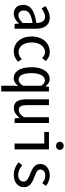

<svg xmlns="http://www.w3.org/2000/svg" viewBox="986 -1803 1028 3040"><g transform="rotate(90 1500.0 -283.0)"><path d="M198 13C254 13 306 -18 349 -67H352L360 0H435V-342C435 -472 375 -557 262 -557C189 -557 125 -523 77 -489L113 -427C153 -456 196 -482 246 -482C318 -482 344 -416 344 -344C155 -317 57 -258 57 -137C57 -39 115 13 198 13ZM225 -61C181 -61 146 -84 146 -146C146 -218 195 -261 344 -284V-130C305 -87 266 -61 225 -61Z M795 13C856 13 913 -11 957 -54L918 -115C888 -84 848 -63 804 -63C714 -63 652 -146 652 -271C652 -396 717 -482 806 -482C844 -482 873 -463 900 -435L947 -494C911 -529 866 -557 801 -557C671 -557 558 -453 558 -271C558 -92 662 13 795 13Z M1337 211H1428V-544H1355L1346 -491H1343C1308 -537 1278 -556 1229 -556C1129 -556 1044 -454 1044 -271C1044 -82 1114 14 1221 14C1267 14 1309 -15 1340 -58L1337 41ZM1241 -64C1176 -64 1138 -134 1138 -271C1138 -404 1189 -480 1249 -480C1281 -480 1308 -468 1337 -423V-133C1305 -83 1276 -64 1241 -64Z M1691 12C1755 12 1801 -26 1843 -75H1847L1854 0H1928V-544H1836V-147C1797 -93 1765 -66 1723 -66C1663 -66 1645 -108 1645 -196V-544H1553V-184C1553 -55 1593 12 1691 12Z M2253 0H2345V-544H2069V-470H2253ZM2289 -656C2326 -656 2353 -680 2353 -716C2353 -752 2326 -777 2289 -777C2252 -777 2225 -752 2225 -716C2225 -680 2252 -656 2289 -656Z M2749 13C2875 13 2944 -60 2944 -148C2944 -251 2856 -284 2781 -314C2720 -338 2664 -355 2664 -408C2664 -449 2694 -486 2761 -486C2810 -486 2842 -466 2880 -438L2924 -497C2881 -530 2829 -557 2760 -557C2644 -557 2576 -490 2576 -404C2576 -311 2662 -275 2734 -246C2795 -222 2855 -199 2855 -142C2855 -96 2821 -57 2752 -57C2685 -57 2644 -84 2595 -122L2550 -62C2603 -19 2670 13 2749 13Z"/></g></svg>

Font: Noto Sans Mono CJK JP Regular
Style: Regular
Weight: 400
Designer: Ryoko NISHIZUKA (kana & ideographs); Paul D. Hunt (Latin, Greek & Cyrillic); Wenlong ZHANG (bopomofo); Sandoll Communica
Foundry: Adobe Systems Incorporated
Version: Version 1.004;PS 1.004;hotconv 1.0.82;makeotf.lib2.5.63406